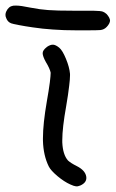

<svg xmlns="http://www.w3.org/2000/svg" viewBox="-134 -672 417 693"><path d="M-15.6 -573.2Q-43 -577.1 -65.9 -581.5Q-88.9 -585.9 -93.8 -587.9Q-106.4 -592.8 -111.3 -606Q-114.3 -612.3 -114.3 -618.2Q-114.3 -625 -111.3 -630.9Q-103 -648.9 -86.4 -651.4Q-82.5 -651.9 -77.1 -651.9Q-59.1 -651.9 -24.4 -644.5Q10.3 -637.7 39.6 -635.7Q68.8 -633.3 134.3 -633.3Q146 -633.3 155.8 -633.3Q166 -633.8 174.3 -633.3Q174.3 -633.3 202.6 -633.3Q230 -632.8 237.3 -629.9Q244.1 -627.4 251 -621.1Q255.9 -615.7 259.8 -608.9Q263.2 -602.1 263.2 -597.7Q263.2 -593.3 259.8 -586.4Q255.9 -579.6 251 -574.7Q241.7 -564.9 228 -563.5Q217.8 -562.5 175.8 -562.5Q161.6 -562.5 144.5 -562.5Q144 -562.5 143.6 -562.5Q95.2 -562.5 57.6 -565.4Q19 -567.9 -15.6 -573.2ZM79.6 -500Q91.3 -490.7 104 -460Q116.7 -429.2 118.7 -405.3Q118.7 -402.8 118.7 -399.4Q118.7 -386.2 115.7 -362.3Q112.3 -332 105 -289.6Q90.8 -210.4 90.8 -166Q90.8 -161.6 90.8 -158.2Q92.8 -113.8 111.3 -92.8Q114.3 -89.8 123.5 -83.5Q132.8 -77.6 143.6 -72.3Q173.3 -57.1 177.2 -35.2Q177.7 -32.2 177.7 -29.8Q177.7 -12.2 155.8 -2.4Q146.5 1.5 140.1 0.5Q133.3 0 119.6 -6.3Q97.7 -16.1 73.7 -36.1Q49.3 -56.6 42 -71.3Q22.5 -110.8 21 -164.1Q21 -168.5 21 -173.3Q21 -225.1 35.2 -307.1Q42 -344.7 45.9 -375Q48.8 -399.4 48.8 -407.2Q48.8 -409.2 48.8 -410.2Q47.9 -415.5 43 -426.8Q38.1 -437.5 31.7 -447.8Q20 -468.8 20 -480Q20 -490.7 34.7 -502Q35.2 -502.4 35.6 -502.9Q47.9 -511.2 57.6 -510.7Q66.9 -510.3 79.6 -500Z"/></svg>

Font: Casuwalt
Style: Regular
Weight: 400
Designer: Walter E Stewart
Version: 0.1